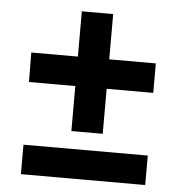

<svg xmlns="http://www.w3.org/2000/svg" viewBox="-48 -703 670 714"><g transform="rotate(5 287.5 -345.5)"><path d="M346 -488H520V-378H346V-210H229V-378H56L55 -488H229V-657H346ZM56 -34V-144H520V-34Z"/></g></svg>

Font: Bitter Pro OGT
Style: Bold
Weight: 700
Designer: Sol Matas, and Bitter project Authors
Foundry: Sol Matas
Version: Version 2.110